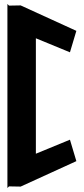

<svg xmlns="http://www.w3.org/2000/svg" viewBox="-20 -931 417 958"><path d="M25 -1 83 0 361 -127 329 -234 159 -164V-740L329 -670L361 -777L83 -904L25 -903L17 -911V7Z"/></svg>

Font: Ny Stormning
Style: Hf
Weight: 700
Designer: Robert Jablonski, Mew Too
Foundry: Cannot Into Space Fonts
Version: Version 0.90